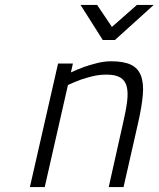

<svg xmlns="http://www.w3.org/2000/svg" viewBox="-20 -757 642 777"><path d="M101 0 215 -500H275L267 -464Q293 -476 320 -486Q343 -494 372 -501.5Q401 -509 430 -509Q481 -509 510 -495Q539 -481 550.5 -450.5Q562 -420 558 -373Q554 -326 539 -260L480 0H420L478 -259Q490 -310 494.5 -347Q499 -384 492.5 -408Q486 -432 466.5 -443.5Q447 -455 411 -455Q382 -455 355 -448.5Q328 -442 305 -434Q279 -424 255 -413L161 0ZM306 -737H373L433 -648L534 -737H602L445 -595H396Z"/></svg>

Font: Panefresco 250wt
Style: Italic
Weight: 300
Version: Version 1.000